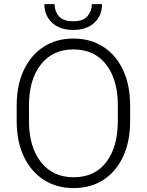

<svg xmlns="http://www.w3.org/2000/svg" viewBox="-20 -909 717 938"><path d="M615.7 -393.6V-317.9Q615.7 -217.8 581.5 -144.3Q547.4 -70.8 485.4 -30.5Q423.3 9.8 339.4 9.8Q256.3 9.8 193.8 -30.5Q131.3 -70.8 96.4 -144.3Q61.5 -217.8 61.5 -317.9V-393.6Q61.5 -493.2 96.2 -566.7Q130.9 -640.1 193.1 -680.4Q255.4 -720.7 338.4 -720.7Q422.4 -720.7 484.6 -680.4Q546.9 -640.1 581.3 -566.7Q615.7 -493.2 615.7 -393.6ZM555.7 -317.9V-394.5Q555.7 -520 498.5 -593.8Q441.4 -667.5 338.4 -667.5Q237.3 -667.5 179.4 -593.8Q121.6 -520 121.6 -394.5V-317.9Q121.6 -191.4 179.9 -117.2Q238.3 -43 339.4 -43Q442.9 -43 499.3 -117.2Q555.7 -191.4 555.7 -317.9ZM428.7 -888.7H478.5Q478.5 -833 440.9 -797.9Q403.3 -762.7 337.9 -762.7Q272.5 -762.7 234.6 -797.9Q196.8 -833 196.8 -888.7H246.6Q246.6 -855 267.1 -830.1Q287.6 -805.2 337.9 -805.2Q386.7 -805.2 407.7 -830.3Q428.7 -855.5 428.7 -888.7Z"/></svg>

Font: Vazirmatn RD ExtraLight
Style: Regular
Weight: 200
Designer: Saber Rastikerdar
Foundry: Saber Rastikerdar
Version: Version 32.102